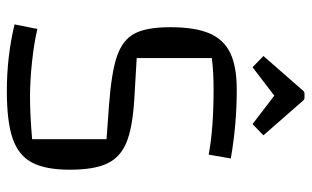

<svg xmlns="http://www.w3.org/2000/svg" viewBox="-190 -682 888 547"><g transform="rotate(90 253.5 -409.0)"><path d="M257 -51Q307 -51 377 -57V-269L281 -276Q186 -283 140 -299Q94 -315 76 -349Q58 -383 58 -451Q58 -521 75.5 -562Q93 -603 131.5 -621.5Q170 -640 236 -640Q336 -640 432 -623L421 -560Q348 -574 234 -574Q184 -574 146 -569V-355L265 -348Q345 -343 387 -325.5Q429 -308 446.5 -270.5Q464 -233 464 -164Q464 -95 443.5 -56.5Q423 -18 375 -1.5Q327 15 240 15Q141 15 50 -7L63 -72Q100 -63 154.5 -57Q209 -51 257 -51ZM140 -716 238 -828Q242 -833 247 -833H259Q264 -833 268 -828L366 -716L334 -685L253 -747L172 -685Z"/></g></svg>

Font: Changa Light
Style: Regular
Weight: 300
Designer: Eduardo Rodriguez Tunni
Foundry: Eduardo Rodriguez Tunni
Version: Version 2.002; ttfautohint (v1.5) -l 8 -r 50 -G 110 -x 14 -H